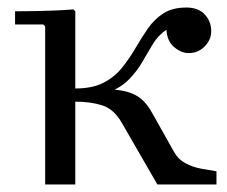

<svg xmlns="http://www.w3.org/2000/svg" viewBox="-20 -490 603 510"><path d="M100 0V-420L95 -425H20V-460Q46 -460 72 -460.5Q98 -461 123.5 -462Q149 -463 175 -465L180 -460V0ZM398 0 304 -163Q283 -200 252 -210Q221 -220 180 -220V-255H210Q264 -255 296.5 -250.5Q329 -246 349.5 -231.5Q370 -217 387 -185L442 -87Q453 -67 472.5 -56.5Q492 -46 514 -42Q536 -38 555 -35V0ZM180 -231V-255Q226 -255 255.5 -270.5Q285 -286 304.5 -310.5Q324 -335 340 -362.5Q356 -390 373 -414.5Q390 -439 414 -454.5Q438 -470 475 -470Q506 -470 523 -452.5Q540 -435 541 -410Q542 -386 524.5 -367.5Q507 -349 481 -349Q462 -349 443 -364.5Q424 -380 422 -411Q400 -396 386 -373Q372 -350 358 -325.5Q344 -301 323 -279.5Q302 -258 268.5 -244.5Q235 -231 180 -231Z"/></svg>

Font: Brygada 1918
Style: Regular
Weight: 400
Designer: Mateusz Machalski | Borys Kosmynka | Przemek Hoffer
Foundry: NIEPODLEGLA 2018
Version: Version 3.006